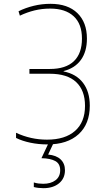

<svg xmlns="http://www.w3.org/2000/svg" viewBox="-20 -745 540 1005"><path d="M228 11Q182 11 139 2Q96 -7 64 -23V-50Q141 -14 226 -14Q321 -14 373 -60Q425 -106 425 -191Q425 -272 378.5 -315.5Q332 -359 240 -359H134V-384H241Q324 -384 366.5 -424.5Q409 -465 409 -543Q409 -620 365.5 -660Q322 -700 243 -700Q200 -700 161 -690.5Q122 -681 84 -663L77 -686Q113 -704 156 -714.5Q199 -725 244 -725Q335 -725 385 -676.5Q435 -628 435 -543Q435 -475 403.5 -431.5Q372 -388 313 -373V-371Q379 -358 414.5 -311.5Q450 -265 450 -192Q450 -96 391.5 -42.5Q333 11 228 11ZM207 240Q195 240 181.5 238.5Q168 237 157 234V210Q169 214 182 215.5Q195 217 206 217Q246 217 270.5 198.5Q295 180 295 146Q295 112 269.5 98Q244 84 197 83L236 0H262L232 64Q275 68 297.5 89.5Q320 111 320 146Q320 189 289 214.5Q258 240 207 240Z"/></svg>

Font: Noto Sans Mono ExtraCondensed Thin
Style: Regular
Weight: 100
Width: 2
Designer: Monotype Design Team
Foundry: Monotype Imaging Inc.
Version: Version 2.014; ttfautohint (v1.8.4.7-5d5b)